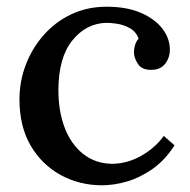

<svg xmlns="http://www.w3.org/2000/svg" viewBox="-20 -536 567 572"><path d="M284 16Q217 16 161 -14.5Q105 -45 71.5 -102Q38 -159 38 -240Q38 -294 57 -343.5Q76 -393 110.5 -432Q145 -471 192.5 -493.5Q240 -516 298 -516Q357 -516 399 -498Q441 -480 463.5 -451Q486 -422 486 -388Q486 -364 472 -346Q458 -328 432 -328Q403 -327 391 -345.5Q379 -364 379 -380Q379 -389 382 -400.5Q385 -412 393 -421Q385 -442 367 -452Q349 -462 330 -465Q311 -468 298 -468Q237 -467 195.5 -415.5Q154 -364 154 -267Q154 -205 172.5 -156Q191 -107 227 -78Q263 -49 313 -48Q358 -48 400 -71.5Q442 -95 468 -131L500 -103Q471 -58 433.5 -32Q396 -6 357.5 5Q319 16 284 16Z"/></svg>

Font: Lora Medium
Style: Regular
Weight: 500
Designer: Olga Karpushina, Alexei Vanyashin (Cyrillic)
Foundry: Cyreal
Version: Version 3.004